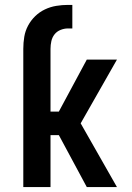

<svg xmlns="http://www.w3.org/2000/svg" viewBox="-20 -763 540 783"><path d="M75 0V-564Q75 -589 79 -613Q83 -637 94.5 -658.5Q106 -680 123.5 -697Q141 -714 163 -724.5Q185 -735 209 -739Q233 -743 257 -743H275V-647H257Q242 -647 227 -641Q212 -635 202.5 -623Q193 -611 189.5 -595.5Q186 -580 186 -564V-308H220L334 -520H457L309 -260L457 0H334L220 -212H186V0Z"/></svg>

Font: Iosevka SS18
Style: Bold
Weight: 700
Monospace: yes
Designer: Belleve Invis
Foundry: Belleve Invis
Version: Version 25.1.1; ttfautohint (v1.8.4)